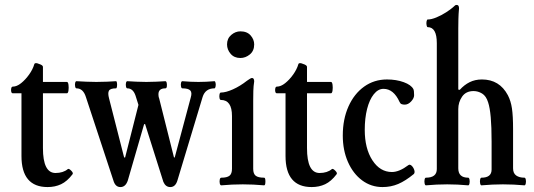

<svg xmlns="http://www.w3.org/2000/svg" viewBox="-20 -747 2163 778"><path d="M173 11Q67 11 67 -115V-369H32Q27 -369 25.5 -375.5Q24 -382 25.5 -389Q27 -396 32 -396Q48 -396 65.5 -410Q83 -424 98 -445Q113 -466 119 -487Q122 -495 138 -488Q154 -483 154 -476V-415H251Q256 -415 257.5 -403.5Q259 -392 257.5 -380.5Q256 -369 251 -369H154V-147Q154 -46 205 -46Q236 -46 255 -62Q259 -65 268.5 -55.5Q278 -46 274 -41Q252 -12 227.5 -0.5Q203 11 173 11Z M468 11Q449 11 441 -11L328 -354Q317 -389 290 -389Q286 -389 284.5 -396.5Q283 -404 284.5 -411Q286 -418 290 -418Q311 -417 329 -416Q347 -415 370 -415Q396 -415 414.5 -416Q433 -417 450 -418Q453 -418 454 -411Q455 -404 454 -396.5Q453 -389 450 -389Q427 -389 421.5 -379.5Q416 -370 422 -348L483 -109H487L541 -322L529 -360Q519 -389 496 -389Q492 -389 490.5 -396.5Q489 -404 490.5 -411Q492 -418 496 -418Q516 -417 533 -416Q550 -415 573 -415Q596 -415 613.5 -416Q631 -417 650 -418Q654 -418 655.5 -411Q657 -404 656 -396.5Q655 -389 650 -389Q622 -389 622 -365Q622 -362 622.5 -357.5Q623 -353 625 -348L685 -109H688L753 -352Q759 -372 751 -380.5Q743 -389 719 -389Q715 -389 713.5 -396.5Q712 -404 713.5 -411Q715 -418 719 -418Q754 -415 784 -415Q814 -415 849 -418Q852 -418 853.5 -411Q855 -404 853.5 -396.5Q852 -389 849 -389Q812 -389 801 -354L699 -16Q691 11 670 11Q651 11 642 -10L568 -244H564L498 -16Q489 11 468 11Z M954 -512Q929 -512 914.5 -529Q900 -546 900 -567Q900 -591 917 -605.5Q934 -620 954 -620Q981 -620 995.5 -603.5Q1010 -587 1010 -567Q1010 -541 992.5 -526.5Q975 -512 954 -512ZM877 4Q872 4 870.5 -4Q869 -12 870.5 -19.5Q872 -27 877 -27Q900 -27 910 -35Q920 -43 920 -63V-277Q920 -342 875 -342Q871 -342 869.5 -349.5Q868 -357 869.5 -364.5Q871 -372 875 -372Q895 -372 924 -385Q953 -398 981 -420Q996 -431 1001 -431Q1010 -431 1010 -417Q1007 -398 1006.5 -378.5Q1006 -359 1006 -339V-63Q1006 -43 1016 -35Q1026 -27 1050 -27Q1054 -27 1055 -19.5Q1056 -12 1055 -4Q1054 4 1050 4Q1028 2 1006.5 1Q985 0 964 0Q942 0 920 1Q898 2 877 4Z M1243 11Q1137 11 1137 -115V-369H1102Q1097 -369 1095.5 -375.5Q1094 -382 1095.5 -389Q1097 -396 1102 -396Q1118 -396 1135.5 -410Q1153 -424 1168 -445Q1183 -466 1189 -487Q1192 -495 1208 -488Q1224 -483 1224 -476V-415H1321Q1326 -415 1327.5 -403.5Q1329 -392 1327.5 -380.5Q1326 -369 1321 -369H1224V-147Q1224 -46 1275 -46Q1306 -46 1325 -62Q1329 -65 1338.5 -55.5Q1348 -46 1344 -41Q1322 -12 1297.5 -0.5Q1273 11 1243 11Z M1530 11Q1484 11 1447.5 -16Q1411 -43 1390 -90.5Q1369 -138 1369 -198Q1369 -264 1392 -315.5Q1415 -367 1455.5 -396Q1496 -425 1548 -425Q1586 -425 1616 -414Q1646 -403 1655 -386Q1658 -380 1658 -361Q1658 -349 1646 -336Q1634 -323 1620 -323Q1613 -323 1607.5 -325Q1602 -327 1599 -334Q1575 -387 1534 -387Q1512 -387 1494.5 -365Q1477 -343 1467.5 -305.5Q1458 -268 1458 -221Q1458 -145 1489 -97.5Q1520 -50 1568 -50Q1598 -50 1635 -78Q1641 -82 1648 -75.5Q1655 -69 1658.5 -58.5Q1662 -48 1657 -42Q1623 -14 1593.5 -1.5Q1564 11 1530 11Z M1706 4Q1702 4 1700.5 -4Q1699 -12 1700.5 -19.5Q1702 -27 1706 -27Q1750 -27 1750 -62V-572Q1750 -637 1713 -637Q1710 -637 1708.5 -645Q1707 -653 1708.5 -660.5Q1710 -668 1713 -668Q1728 -668 1748.5 -676.5Q1769 -685 1787.5 -697Q1806 -709 1815 -717Q1822 -724 1824.5 -725.5Q1827 -727 1831 -727Q1840 -727 1840 -713Q1838 -691 1837.5 -670Q1837 -649 1837 -631V-384L1843 -383Q1861 -403 1883 -414Q1905 -425 1933 -425Q2004 -425 2038 -361Q2050 -338 2054.5 -307.5Q2059 -277 2059 -224V-65Q2059 -45 2071.5 -36Q2084 -27 2105 -27Q2109 -27 2110.5 -19.5Q2112 -12 2110.5 -4Q2109 4 2105 4Q2083 2 2061.5 1Q2040 0 2018 0Q1996 0 1975 1Q1954 2 1931 4Q1927 4 1925.5 -4Q1924 -12 1925.5 -19.5Q1927 -27 1931 -27Q1972 -27 1972 -60V-173Q1972 -233 1968.5 -272Q1965 -311 1958 -332Q1950 -358 1933.5 -368Q1917 -378 1899 -378Q1868 -378 1852.5 -355.5Q1837 -333 1837 -305V-65Q1837 -27 1877 -27Q1881 -27 1882.5 -19.5Q1884 -12 1882.5 -4Q1881 4 1877 4Q1855 2 1834 1Q1813 0 1792 0Q1770 0 1749 1Q1728 2 1706 4Z"/></svg>

Font: Junicode Two Beta Condensed Medium
Style: Regular
Weight: 500
Width: 3
Designer: Peter S. Baker
Foundry: Briery Creek Software
Version: Version 1.053; ttfautohint (v1.8.4)